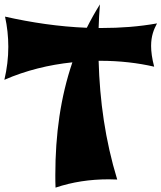

<svg xmlns="http://www.w3.org/2000/svg" viewBox="-20 -824 738 878"><path d="M516 -3C461 -183 436 -364 431 -546H439C528 -546 612 -536 685 -519C675 -557 671 -588 671 -614C671 -659 683 -689 698 -717C614 -702 530 -696 446 -696H431C432 -732 434 -768 437 -804C415 -769 395 -733 377 -697C249 -702 123 -721 3 -748C13 -703 18 -656 18 -610C18 -560 12 -510 0 -459C98 -502 205 -528 311 -539C257 -380 233 -210 233 -24C233 -5 233 15 234 34C311 8 392 -4 477 -4C490 -4 503 -3 516 -3Z"/></svg>

Font: Shojumaru
Style: Regular
Weight: 400
Designer: Astigmatic (AOETI)
Foundry: Astigmatic (AOETI)
Version: Version 1.000